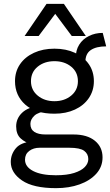

<svg xmlns="http://www.w3.org/2000/svg" viewBox="-20 -763 572 998"><path d="M108 -576 222 -743H312L426 -576H353L267 -691L181 -576ZM424 -439 374 -460Q373 -501 391.5 -530.5Q410 -560 442.5 -576Q475 -592 514 -592L532 -522Q480 -522 451.5 -502.5Q423 -483 424 -439ZM362 -64Q433 -64 473 -31.5Q513 1 513 55Q513 104 480.5 140Q448 176 393.5 195.5Q339 215 271 215Q153 215 94.5 175Q36 135 36 79Q36 39 62.5 7.5Q89 -24 152 -28L145 -13Q111 -22 87.5 -43.5Q64 -65 64 -106Q64 -147 94.5 -176.5Q125 -206 185 -213L228 -186Q179 -181 158.5 -161.5Q138 -142 138 -119Q138 -91 158.5 -77.5Q179 -64 216 -64ZM270 148Q328 148 365.5 136Q403 124 421 105Q439 86 439 64Q439 37 417.5 21Q396 5 340 5H186Q154 5 132 21.5Q110 38 110 67Q110 104 152.5 126Q195 148 270 148ZM263 -510Q323 -510 369.5 -488.5Q416 -467 442 -429Q468 -391 468 -341Q468 -292 442 -253.5Q416 -215 369.5 -193.5Q323 -172 263 -172Q164 -172 111 -219.5Q58 -267 58 -341Q58 -391 84 -429Q110 -467 156.5 -488.5Q203 -510 263 -510ZM263 -445Q211 -445 176 -416.5Q141 -388 141 -341Q141 -295 176 -266Q211 -237 263 -237Q315 -237 350 -266Q385 -295 385 -341Q385 -388 350 -416.5Q315 -445 263 -445Z"/></svg>

Font: Work Sans
Style: Regular
Weight: 400
Designer: Wei Huang
Foundry: Wei Huang
Version: Version 2.006; ttfautohint (v1.8.1.43-b0c9)